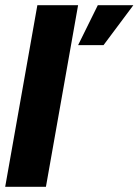

<svg xmlns="http://www.w3.org/2000/svg" viewBox="-28 -720 534 740"><path d="M-8 0 116 -700H273L149 0ZM273 -546 349 -700H486L371 -546Z"/></svg>

Font: Rethink Sans ExtraBold
Style: Italic
Weight: 800
Italic angle: -10°
Designer: The Rethink Sans project authors (Hans Thiessen). DM Sans designed by Colophon Foundry.
Foundry: Rethink Communications LLC
Version: Version 1.001